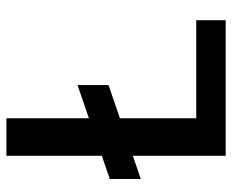

<svg xmlns="http://www.w3.org/2000/svg" viewBox="-84 -656 740 613"><g transform="rotate(-90 286.5 -350.0)"><path d="M21 -271V-370L321 -473V-374ZM95 0V-700H215V-94H528V0Z"/></g></svg>

Font: DM Sans 17pt SemiBold
Style: Regular
Weight: 600
Version: Version 4.004;gftools[0.9.30]